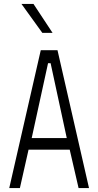

<svg xmlns="http://www.w3.org/2000/svg" viewBox="-20 -956 499 975"><path d="M319 -255 237 -635H224L141 -255H319ZM125 -196 81 -1H27L187 -701H272L432 -1H379L334 -196H125ZM195 -789 89 -936H150L247 -789Z"/></svg>

Font: Marvel
Style: Regular
Weight: 400
Designer: Carolina Trebol
Foundry: Carolina Trebol
Version: Version 1.001